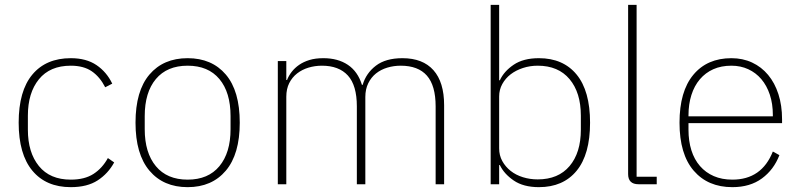

<svg xmlns="http://www.w3.org/2000/svg" viewBox="-20 -760 3303 792"><path d="M272 12Q170 12 113.5 -56Q57 -124 57 -254Q57 -385 113.5 -452.5Q170 -520 272 -520Q336 -520 378 -491.5Q420 -463 443 -415L414 -400Q392 -443 358.5 -466Q325 -489 272 -489Q186 -489 140.5 -433Q95 -377 95 -283V-225Q95 -131 140.5 -75Q186 -19 272 -19Q329 -19 365.5 -42.5Q402 -66 425 -108L451 -90Q426 -44 383 -16Q340 12 272 12Z M754 12Q654 12 596.5 -56Q539 -124 539 -254Q539 -385 596.5 -452.5Q654 -520 754 -520Q854 -520 911.5 -452.5Q969 -385 969 -254Q969 -124 911.5 -56Q854 12 754 12ZM754 -19Q839 -19 885 -74.5Q931 -130 931 -227V-281Q931 -379 885 -434Q839 -489 754 -489Q669 -489 623 -434Q577 -379 577 -281V-227Q577 -130 623 -74.5Q669 -19 754 -19Z M1126 0V-508H1161V-430H1164Q1171 -448 1183.5 -464Q1196 -480 1214 -492.5Q1232 -505 1256.5 -512.5Q1281 -520 1314 -520Q1374 -520 1415 -492.5Q1456 -465 1473 -410H1476Q1490 -458 1530.5 -489Q1571 -520 1640 -520Q1724 -520 1768 -470.5Q1812 -421 1812 -326V0H1777V-321Q1777 -407 1741 -448Q1705 -489 1633 -489Q1604 -489 1577.5 -481Q1551 -473 1531 -457Q1511 -441 1499 -416.5Q1487 -392 1487 -360V0H1452V-321Q1452 -408 1415 -448.5Q1378 -489 1308 -489Q1279 -489 1252.5 -481Q1226 -473 1205.5 -457Q1185 -441 1173 -417Q1161 -393 1161 -361V0Z M2004 -740H2039V-429H2042Q2059 -466 2099 -493Q2139 -520 2203 -520Q2303 -520 2358.5 -452.5Q2414 -385 2414 -254Q2414 -123 2358.5 -55.5Q2303 12 2203 12Q2139 12 2099 -15.5Q2059 -43 2042 -79H2039V0H2004ZM2198 -20Q2283 -20 2329.5 -75Q2376 -130 2376 -225V-283Q2376 -378 2329.5 -433.5Q2283 -489 2198 -489Q2166 -489 2137 -479.5Q2108 -470 2086.5 -453.5Q2065 -437 2052 -413.5Q2039 -390 2039 -362V-148Q2039 -119 2052 -95.5Q2065 -72 2086.5 -55Q2108 -38 2137 -29Q2166 -20 2198 -20Z M2614 0Q2571 0 2571 -42V-740H2606V-31H2689V0Z M3001 12Q2900 12 2841.5 -56Q2783 -124 2783 -254Q2783 -383 2840 -451.5Q2897 -520 2997 -520Q3044 -520 3082.5 -502Q3121 -484 3148.5 -451Q3176 -418 3191 -371.5Q3206 -325 3206 -268V-252H2820V-225Q2820 -178 2832 -140Q2844 -102 2867.5 -75Q2891 -48 2924.5 -33.5Q2958 -19 3001 -19Q3122 -19 3168 -135L3195 -120Q3172 -60 3123 -24Q3074 12 3001 12ZM2997 -489Q2955 -489 2922.5 -474.5Q2890 -460 2867 -433Q2844 -406 2832 -368Q2820 -330 2820 -284V-280H3168V-286Q3168 -332 3155.5 -369.5Q3143 -407 3120.5 -433.5Q3098 -460 3066.5 -474.5Q3035 -489 2997 -489Z"/></svg>

Font: IBM Plex Sans Devanagari ExtraLight
Style: Regular
Weight: 200
Designer: Mike Abbink, Paul van der Laan, Pieter van Rosmalen, Erin McLaughlin
Foundry: Bold Monday
Version: Version 1.1